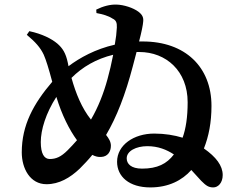

<svg xmlns="http://www.w3.org/2000/svg" viewBox="-20 -807 1040 838"><path d="M474 -568C467 -531 458 -494 449 -461C432 -399 409 -340 377 -285C337 -335 311 -399 292 -467C340 -515 400 -550 474 -568ZM108 -671 97 -655C134 -624 156 -600 171 -568C181 -545 192 -510 208 -450C126 -354 75 -261 75 -142C75 -72 111 -3 183 -3C238 -3 286 -31 328 -71C347 -90 366 -110 383 -131C396 -124 409 -121 421 -122C450 -123 464 -145 464 -171C464 -188 455 -203 443 -218C489 -296 527 -393 560 -519L576 -580H588C705 -580 799 -497 799 -361C799 -295 791 -245 777 -206C741 -217 699 -224 653 -224C564 -224 491 -174 491 -101C491 -36 544 11 636 11C716 11 775 -20 815 -65L858 -18C879 3 890 11 911 11C932 11 952 -9 952 -43C952 -84 923 -122 870 -159C891 -212 903 -272 903 -345C903 -514 789 -626 603 -626H587C598 -668 604 -698 605 -713C607 -731 601 -743 584 -756C561 -773 521 -786 489 -787C461 -788 430 -780 400 -765L401 -750C428 -745 453 -738 471 -726C486 -719 491 -709 490 -687C489 -665 486 -639 481 -612C397 -593 328 -555 279 -518L276 -533C267 -576 253 -597 230 -617C205 -638 164 -659 108 -671ZM739 -133C708 -92 667 -71 600 -71C552 -71 533 -92 533 -116C533 -148 574 -169 623 -169C670 -169 707 -154 739 -133ZM316 -195C303 -180 289 -165 275 -151C246 -122 224 -113 197 -113C173 -113 158 -136 158 -187C158 -240 180 -313 226 -384C250 -305 283 -240 316 -195Z"/></svg>

Font: Noto Serif CJK HK
Style: Bold
Weight: 700
Designer: Ryoko NISHIZUKA 西塚涼子 (kana & ideographs); Frank Grießhammer (Latin, Greek & Cyrillic); Wenlong ZHANG 张文龙 (bopomofo); San
Foundry: Adobe
Version: Version 2.001;hotconv 1.1.0;makeotfexe 2.6.0